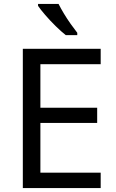

<svg xmlns="http://www.w3.org/2000/svg" viewBox="-20 -964 596 984"><path d="M496 0H97V-714H496V-635H187V-412H478V-334H187V-79H496ZM280 -944Q291 -922 307.5 -894.5Q324 -867 342.5 -841Q361 -815 376 -796V-784H317Q294 -802 265 -830.5Q236 -859 211.5 -887.5Q187 -916 175 -934V-944Z"/></svg>

Font: Noto Sans Medefaidrin
Style: Regular
Weight: 400
Designer: Dalton Maag Ltd
Foundry: Dalton Maag Ltd
Version: Version 1.002; ttfautohint (v1.8.4.7-5d5b)